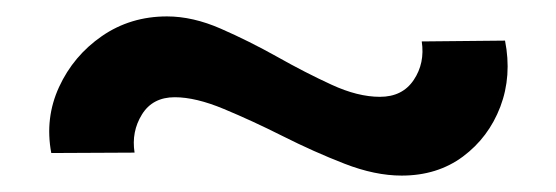

<svg xmlns="http://www.w3.org/2000/svg" viewBox="-20 -417 678 234"><path d="M469.5 -203Q437 -203 399.8 -217.5Q362.5 -232 324.8 -251Q287 -270 252.8 -284.2Q218.5 -298.5 193 -298.5Q166 -298.5 153 -277.5Q140 -256.5 144 -231L42.5 -230.5Q34.5 -273 52 -311Q69.5 -349 104.2 -373Q139 -397 183.5 -397Q215 -397 249.2 -382Q283.5 -367 317.8 -347.8Q352 -328.5 384 -313.8Q416 -299 443 -299Q470.5 -299 484.2 -319.5Q498 -340 494 -366.5L595.5 -367.5Q604 -324.5 589.8 -287Q575.5 -249.5 544.2 -226.2Q513 -203 469.5 -203Z"/></svg>

Font: Urbanist SemiBold
Style: Regular
Weight: 600
Designer: Corey Hu
Foundry: Corey Hu
Version: Version 1.321; ttfautohint (v1.8.4.7-5d5b)